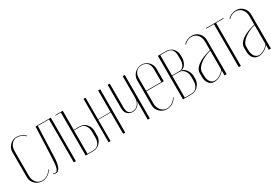

<svg xmlns="http://www.w3.org/2000/svg" viewBox="33 -1194 2731 1893"><g transform="rotate(-30 1399.0 -247.5)"><path d="M45 -391Q45 -414 54 -433.5Q63 -453 78 -468Q93 -483 113 -491.5Q133 -500 155 -500Q182 -500 208.5 -488.5Q235 -477 252 -457L248 -453Q232 -471 206.5 -482.5Q181 -494 156 -494Q118 -494 93.5 -464.5Q69 -435 69 -387V-109Q69 -61 94.5 -30.5Q120 0 161 0Q192 0 220 -17.5Q248 -35 267 -65L272 -62Q251 -30 221.5 -12Q192 6 158 6Q135 6 114.5 -2.5Q94 -11 78.5 -26Q63 -41 54 -61Q45 -81 45 -104Z M285 -8Q296 -1 307 -1Q318 -1 326 -7.5Q334 -14 340 -30.5Q346 -47 349.5 -75.5Q353 -104 355 -149L369 -495H543V0H519V-489H392L379 -149Q378 -103 372 -73Q366 -43 357 -25.5Q348 -8 336.5 -1Q325 6 312 6Q300 6 282 -2Z M747 -278Q768 -278 786.5 -269.5Q805 -261 819.5 -246Q834 -231 842 -210.5Q850 -190 850 -165V-110Q850 -88 841 -68Q832 -48 817.5 -33Q803 -18 784.5 -9Q766 0 747 0H654V-489H594V-495H679V-278ZM826 -169Q826 -217 803 -244.5Q780 -272 747 -272H678V-6H746Q782 -6 804 -33Q826 -60 826 -108Z M938 -494V-249H1081V-494H1105V0H1081V-244H938V0H915V-494Z M1360 -210Q1351 -177 1327 -158.5Q1303 -140 1271 -140Q1236 -140 1213 -162.5Q1190 -185 1190 -230V-495H1214V-228Q1214 -185 1229 -165.5Q1244 -146 1273 -146Q1294 -146 1310.5 -154.5Q1327 -163 1338 -177.5Q1349 -192 1355 -210.5Q1361 -229 1361 -248V-495H1385V0H1361V-210Z M1465 -391Q1465 -413 1474 -433Q1483 -453 1498.5 -468Q1514 -483 1534.5 -492Q1555 -501 1577 -501Q1600 -501 1620 -492.5Q1640 -484 1655 -469Q1670 -454 1678.5 -434Q1687 -414 1687 -391V-249H1489V-108Q1489 -86 1496.5 -66Q1504 -46 1516.5 -31.5Q1529 -17 1546.5 -8.5Q1564 0 1584 0Q1612 0 1640 -17.5Q1668 -35 1687 -65L1692 -62Q1647 6 1580 6Q1556 6 1535.5 -2.5Q1515 -11 1499 -26Q1483 -41 1474 -61Q1465 -81 1465 -104ZM1663 -255V-397Q1663 -444 1640.5 -469.5Q1618 -495 1577 -495Q1536 -495 1512.5 -469Q1489 -443 1489 -397V-255Z M1960 -362Q1960 -340 1954 -321Q1948 -302 1938.5 -287.5Q1929 -273 1916 -264.5Q1903 -256 1888 -256H1881V-254H1888Q1903 -254 1917 -244.5Q1931 -235 1942.5 -220Q1954 -205 1961 -185Q1968 -165 1968 -144V-111Q1968 -90 1959 -70Q1950 -50 1936 -34.5Q1922 -19 1903.5 -9.5Q1885 0 1865 0H1762V-495H1858Q1879 -495 1898 -486.5Q1917 -478 1930.5 -464Q1944 -450 1952 -430.5Q1960 -411 1960 -389ZM1865 -258Q1900 -258 1918 -283Q1936 -308 1936 -355V-395Q1936 -489 1856 -489H1786V-258ZM1944 -150Q1944 -194 1921 -223Q1898 -252 1865 -252H1786V-6H1865Q1900 -6 1922 -34Q1944 -62 1944 -108Z M2034 -141Q2034 -187 2086 -225Q2138 -263 2235 -287V-383Q2235 -431 2208.5 -461.5Q2182 -492 2140 -492Q2117 -492 2095 -481.5Q2073 -471 2057 -453L2052 -457Q2069 -477 2095 -488.5Q2121 -500 2148 -500Q2196 -500 2227.5 -467Q2259 -434 2259 -383V0H2235V-55H2233Q2215 -29 2182.5 -11.5Q2150 6 2118 6Q2080 6 2057 -22.5Q2034 -51 2034 -100ZM2129 -2Q2143 -2 2158.5 -7.5Q2174 -13 2188.5 -22Q2203 -31 2215.5 -43Q2228 -55 2235 -69V-281Q2199 -272 2166.5 -256.5Q2134 -241 2110 -222Q2086 -203 2072 -182Q2058 -161 2058 -141V-100Q2058 -55 2077.5 -28.5Q2097 -2 2129 -2Z M2508 -489H2421V0H2397V-489H2310V-495H2508Z M2538 -141Q2538 -187 2590 -225Q2642 -263 2739 -287V-383Q2739 -431 2712.5 -461.5Q2686 -492 2644 -492Q2621 -492 2599 -481.5Q2577 -471 2561 -453L2556 -457Q2573 -477 2599 -488.5Q2625 -500 2652 -500Q2700 -500 2731.5 -467Q2763 -434 2763 -383V0H2739V-55H2737Q2719 -29 2686.5 -11.5Q2654 6 2622 6Q2584 6 2561 -22.5Q2538 -51 2538 -100ZM2633 -2Q2647 -2 2662.5 -7.5Q2678 -13 2692.5 -22Q2707 -31 2719.5 -43Q2732 -55 2739 -69V-281Q2703 -272 2670.5 -256.5Q2638 -241 2614 -222Q2590 -203 2576 -182Q2562 -161 2562 -141V-100Q2562 -55 2581.5 -28.5Q2601 -2 2633 -2Z"/></g></svg>

Font: Moniqa Thin Display
Style: Regular
Weight: 100
Designer: Rajesh Rajput
Foundry: Rajesh Rajput
Version: Version 1.000